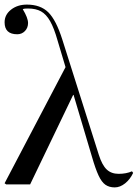

<svg xmlns="http://www.w3.org/2000/svg" viewBox="-20 -802 599 835"><path d="M554 -57 559 -50Q546 -22 524 -4.5Q502 13 479 13Q455 13 438.5 1.5Q422 -10 408.5 -39Q395 -68 380 -120L300 -389H298L111 0H7L0 -5L265 -510L230 -627Q215 -680 198 -710Q181 -740 158.5 -752.5Q136 -765 102 -765Q94 -765 88.5 -764.5Q83 -764 79 -762Q102 -724 102 -702Q102 -681 88.5 -667Q75 -653 55 -653Q0 -653 0 -705Q0 -738 28 -760Q56 -782 97 -782Q156 -782 190 -748.5Q224 -715 251 -630L410 -128Q424 -84 444 -65Q464 -46 496 -46Q529 -46 554 -57Z"/></svg>

Font: Display Regular
Style: Regular
Weight: 400
Designer: Latin by Veronika Burian and Jose Scaglione. Greek by Irene Vlachou. Cyrillic by Vera Evstafieva.
Foundry: TypeTogether
Version: Version 3.002